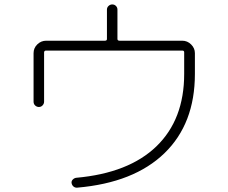

<svg xmlns="http://www.w3.org/2000/svg" viewBox="-20 -822 1040 874"><path d="M132.8 -359.4V-580.1Q132.8 -603.5 149.9 -620.1Q167 -636.7 190.4 -636.7H458Q466.8 -636.7 466.8 -644.5V-778.3Q466.8 -788.1 474.1 -794.9Q481.4 -801.8 491.2 -801.8Q501 -801.8 507.8 -794.9Q514.6 -788.1 514.6 -778.3V-644.5Q514.6 -636.7 524.4 -636.7H809.6Q833 -636.7 850.1 -619.6Q867.2 -602.5 867.2 -580.1V-485.4Q867.2 -258.8 728.5 -124.5Q589.8 9.8 332 32.2Q322.3 33.2 314.9 27.3Q307.6 21.5 305.7 10.7Q304.7 2 311.5 -4.9Q318.4 -11.7 327.1 -12.7Q566.4 -34.2 692.4 -156.2Q818.4 -278.3 818.4 -485.4V-584Q818.4 -591.8 809.6 -591.8H189.5Q181.6 -591.8 180.7 -584V-359.4Q180.7 -349.6 173.8 -342.3Q167 -335 157.2 -335Q147.5 -335 140.1 -341.8Q132.8 -348.6 132.8 -359.4Z"/></svg>

Font: Rounded-X Mgen+ 1m light
Style: Regular
Weight: 200
Designer: [Source Han Sans]
Ryoko NISHIZUKA  (kana & ideographs); Paul D. Hunt (Latin, Greek & Cyrillic); Wenlong ZHANG  (bopomofo
Version: Version 1.059.20150602